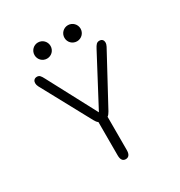

<svg xmlns="http://www.w3.org/2000/svg" viewBox="-185 -915 989 1053"><g transform="rotate(-30 309.5 -388.0)"><path d="M208 -684C236.5 -684 259 -706.5 259 -735C259 -763 236.5 -786 208 -786C180 -786 157.5 -763 157.5 -735C157.5 -706.5 180 -684 208 -684ZM398 -684C426 -684 449 -706.5 449 -735C449 -763 426 -786 398 -786C369.5 -786 347 -763 347 -735C347 -706.5 369.5 -684 398 -684ZM306 9.5C325 9.5 335.5 -4 335.5 -31V-242C343 -247 348 -254.5 354.5 -265.5L523 -577.5C527 -585 529.5 -593 529.5 -601.5C529.5 -614 522 -626 504.5 -626C488 -626 480.5 -616 469 -594L306.5 -287L143.5 -594C132 -616 125.5 -626 109 -626C92 -626 83.5 -613.5 83.5 -600.5C83.5 -592.5 85.5 -584.5 89.5 -577L258.5 -265.5C264.5 -254.5 270 -247 277.5 -242V-31C277.5 -4 287.5 9.5 306 9.5Z"/></g></svg>

Font: RTM Light Light
Style: Regular
Weight: 300
Designer: after Tyler Finck
Foundry: An Endless Supply
Version: Version 1.000;Glyphs 3.2.1 (3258)